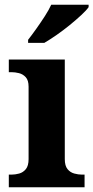

<svg xmlns="http://www.w3.org/2000/svg" viewBox="-20 -786 392 806"><path d="M17 0V-53H29Q44 -53 60.5 -57.5Q77 -62 88.5 -76Q100 -90 100 -118V-422Q100 -449 88 -462Q76 -475 59.5 -479Q43 -483 29 -483H17V-536H252V-118Q252 -90 263.5 -76Q275 -62 292 -57.5Q309 -53 323 -53H335V0ZM98 -619Q113 -638 131.5 -664Q150 -690 167.5 -717Q185 -744 195 -766H352V-756Q343 -743 321.5 -723Q300 -703 273 -681Q246 -659 218 -639.5Q190 -620 166 -606H98Z"/></svg>

Font: Noto Serif Toto
Style: Bold
Weight: 700
Designer: Monotype Design Team
Foundry: Monotype Imaging Inc.
Version: Version 2.001; ttfautohint (v1.8.4.7-5d5b)